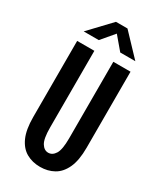

<svg xmlns="http://www.w3.org/2000/svg" viewBox="-225 -979 900 1069"><g transform="rotate(30 225.0 -444.5)"><path d="M225 11Q175.5 11 136.8 -10.8Q98 -32.5 76 -81.2Q54 -130 54 -211V-700H164.5V-207.5Q164.5 -135 181.8 -107.5Q199 -80 225 -80Q251.5 -80 269 -107.5Q286.5 -135 286.5 -207.5V-700H397V-211Q397 -130 374.5 -81.2Q352 -32.5 313.2 -10.8Q274.5 11 225 11ZM59 -764 188 -900H262L391 -764H294L225 -845.5L156 -764Z"/></g></svg>

Font: Trispace Condensed Medium
Style: Regular
Weight: 500
Width: 3
Designer: Tyler Finck
Foundry: Etcetera Type Company
Version: Version 1.210; ttfautohint (v1.8.3)